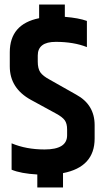

<svg xmlns="http://www.w3.org/2000/svg" viewBox="-20 -763 460 844"><path d="M396 -213V-154Q396 -29 257 -2V61H144V4Q72 0 31 -17V-133Q95 -106 176 -106Q275 -106 275 -168V-194Q275 -220 264.5 -234.5Q254 -249 226 -264L116 -324Q23 -375 23 -471V-533Q23 -657 152 -683V-743H265V-689Q326 -684 362 -671V-556Q304 -579 225 -579Q146 -579 146 -519V-492Q146 -462 157 -445.5Q168 -429 200 -412L315 -347Q396 -303 396 -213Z"/></svg>

Font: Khand SemiBold
Style: Regular
Weight: 600
Designer: Devanagari: Sanchit Sawaria, Jyotish Sonowal; Latin: Satya Rajpurohit
Foundry: Indian Type Foundry
Version: Version 1.101;PS 1.0;hotconv 1.0.78;makeotf.lib2.5.61930; tt